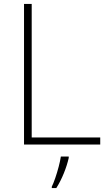

<svg xmlns="http://www.w3.org/2000/svg" viewBox="-20 -734 550 975"><path d="M102 0V-714H141V-36H489V0ZM329 68Q321 104 304.5 145Q288 186 266 221H243V214Q251 198 260.5 170.5Q270 143 278 112.5Q286 82 289 61H329Z"/></svg>

Font: Noto Sans Thai ExtraLight
Style: Regular
Weight: 200
Designer: Monotype Design Team
Foundry: Monotype Imaging Inc.
Version: Version 2.001; ttfautohint (v1.8.4.7-5d5b)